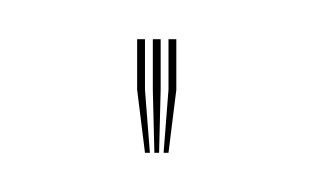

<svg xmlns="http://www.w3.org/2000/svg" viewBox="-20 -820 160 98"><path d="M63.5 -742 66 -774.2V-800H70V-774.2L66 -742ZM54 -742 50 -774.2V-800H54V-774.2L56.5 -742ZM58.8 -742 58 -774.2V-800H62V-774.2L61.2 -742Z"/></svg>

Font: Big Shoulders Inline Thin
Style: Regular
Weight: 100
Designer: Patric King
Foundry: XO Type Co
Version: Version 2.002